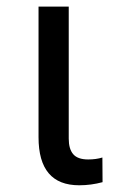

<svg xmlns="http://www.w3.org/2000/svg" viewBox="-20 -548 364 574"><path d="M185.5 -528.3V-133.3Q185.5 -102.5 199 -86.9Q212.4 -71.3 243.7 -71.3Q267.1 -71.3 286.1 -77.1L286.6 -3.4Q252.4 5.9 216.8 5.9Q95.2 5.9 95.2 -137.7V-528.3Z"/></svg>

Font: Roboto
Style: Regular
Weight: 400
Designer: Google
Version: Version 2.001047; 2015